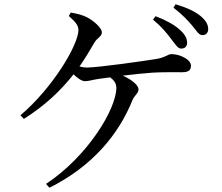

<svg xmlns="http://www.w3.org/2000/svg" viewBox="-20 -834 1040 901"><path d="M784 -650C803 -626 814 -606 830 -606C848 -606 858 -616 858 -634C858 -655 847 -674 822 -696C797 -718 760 -739 710 -758L698 -742C740 -707 764 -677 784 -650ZM881 -715C902 -690 913 -669 930 -669C946 -669 957 -680 957 -697C957 -719 946 -738 921 -759C895 -780 858 -798 804 -814L794 -798C840 -762 860 -739 881 -715ZM212 47C412 -53 536 -201 602 -365C611 -387 630 -396 630 -415C630 -433 600 -460 556 -479C608 -485 662 -491 695 -493C742 -496 803 -495 835 -495C869 -495 876 -508 876 -526C876 -556 822 -580 785 -580C766 -580 757 -564 712 -557C657 -548 441 -517 387 -517C376 -517 365 -519 353 -522C378 -558 401 -596 423 -634C436 -657 458 -662 458 -682C458 -703 420 -736 390 -752C370 -763 342 -770 312 -775L303 -759C333 -732 348 -716 348 -693C348 -624 228 -422 76 -293L92 -276C192 -339 265 -409 325 -485C343 -468 363 -453 379 -453C397 -453 420 -461 445 -464L497 -471C515 -458 526 -442 526 -422C526 -324 393 -101 196 29Z"/></svg>

Font: Noto Serif CJK SC Medium
Style: Regular
Weight: 500
Designer: Ryoko NISHIZUKA 西塚涼子 (kana & ideographs); Frank Grießhammer (Latin, Greek & Cyrillic); Wenlong ZHANG 张文龙 (bopomofo); San
Foundry: Adobe
Version: Version 2.001;hotconv 1.1.0;makeotfexe 2.6.0